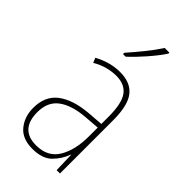

<svg xmlns="http://www.w3.org/2000/svg" viewBox="-241 -828 902 902"><g transform="rotate(45 210.0 -377.5)"><path d="M279 -765Q256 -729 224 -689.5Q192 -650 161 -615V-606H178Q211 -636 248.5 -679Q286 -722 310 -758V-765ZM321 -220Q321 -129 286.5 -71.5Q252 -14 175 -14Q69 -14 69 -129Q69 -197 114.5 -231Q160 -265 244 -272L321 -278ZM81 -502 91 -478Q124 -497 153.5 -504.5Q183 -512 211 -512Q267 -512 294 -475.5Q321 -439 321 -349V-302L243 -296Q147 -288 94 -248Q41 -208 41 -129Q41 -71 74 -30.5Q107 10 174 10Q240 10 273 -23Q306 -56 321 -98H323L326 0H348V-354Q348 -452 314.5 -494.5Q281 -537 211 -537Q146 -537 81 -502Z"/></g></svg>

Font: Noto Sans Display SemiCondensed Thin
Style: Regular
Weight: 250
Width: 4
Designer: Monotype Design team
Foundry: Monotype Imaging Inc.
Version: 1.000